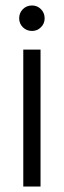

<svg xmlns="http://www.w3.org/2000/svg" viewBox="-20 -681 233 701"><path d="M97 -568Q77 -568 63.5 -581.5Q50 -595 50 -614Q50 -634 63.5 -647.5Q77 -661 97 -661Q116 -661 129.5 -647.5Q143 -634 143 -614Q143 -595 129.5 -581.5Q116 -568 97 -568ZM128 0H65V-500H128Z"/></svg>

Font: Kulim Park Light
Style: Regular
Weight: 300
Designer: Noponies / Dale Sattler
Foundry: Noponies
Version: Version 1.000; ttfautohint (v1.8.3)